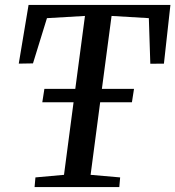

<svg xmlns="http://www.w3.org/2000/svg" viewBox="-20 -763 715 783"><path d="M56.5 -503.5 96.5 -743H675L648.5 -503.5L593 -503L587 -689L435 -698L395.5 -400.5H526.5L518 -346H388.5L349.5 -50L470 -39.5L466.5 0H121L124.5 -39.5L241 -50L280 -346H152.5L161 -400.5H287L326.5 -698L171.5 -689L114.5 -504.5Z"/></svg>

Font: Merriweather Text
Style: Italic
Weight: 400
Italic angle: -7.8°
Designer: Eben Sorkin
Foundry: Eben Sorkin
Version: Version 2.100